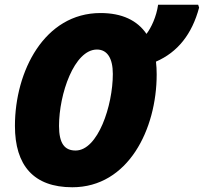

<svg xmlns="http://www.w3.org/2000/svg" viewBox="-20 -780 860 810"><path d="M285 10C521 10 641 -235 641 -466C641 -485 640 -503 638 -520C730 -560 790 -636 820 -748L816 -760H647C640 -710 618 -663 598 -637C559 -694 495 -725 404 -725C167 -725 43 -479 43 -249C43 -82 122 10 285 10ZM299 -145C253 -145 229 -174 229 -249C229 -383 293 -571 389 -571C432 -571 456 -535 456 -468C456 -334 393 -145 299 -145Z"/></svg>

Font: Noto Sans UI SemiCondensed Black
Style: Italic
Weight: 900
Width: 4
Italic angle: -372°
Designer: Monotype Design Team
Foundry: Monotype Imaging Inc.
Version: Version 1.901